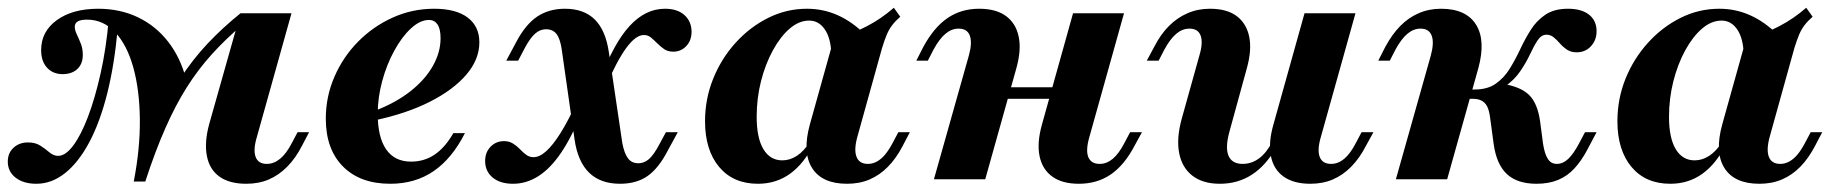

<svg xmlns="http://www.w3.org/2000/svg" viewBox="-47 -451 4611 483"><path d="M289.5 5.6Q305.6 -77.4 304.8 -151.2Q304 -225 288.3 -281.5Q272.6 -337.9 242.7 -369.8Q212.9 -401.6 171.8 -401.6Q141.1 -401.6 141.1 -383.9Q141.1 -375 146.4 -364.1Q151.6 -353.2 156.5 -340.7Q161.3 -328.2 161.3 -312.9Q161.3 -290.3 147.6 -277.4Q133.9 -264.5 110.5 -264.5Q86.3 -264.5 71.4 -280.6Q56.5 -296.8 56.5 -325Q56.5 -371.8 96 -400.4Q135.5 -429 200 -429Q254.8 -429 299.6 -407.7Q344.4 -386.3 375.4 -346.8Q406.5 -307.3 421 -252.4Q395.2 -205.6 377.4 -167.3Q359.7 -129 346 -88.7Q332.3 -48.4 318.5 5.6ZM44.4 11.3Q12.1 11.3 -7.7 -4Q-27.4 -19.4 -27.4 -44.4Q-27.4 -66.1 -12.9 -79.4Q1.6 -92.7 23.4 -92.7Q41.9 -92.7 54.4 -84.7Q66.9 -76.6 77.4 -67.7Q87.9 -58.9 99.2 -58.9Q117.7 -58.9 137.1 -84.7Q156.5 -110.5 174.2 -156.9Q191.9 -203.2 206 -266.1Q220.2 -329 226.6 -403.2L249.2 -380.6Q241.1 -289.5 223 -216.9Q204.8 -144.4 177.8 -93.5Q150.8 -42.7 116.9 -15.7Q83.1 11.3 44.4 11.3ZM289.5 5.6Q317.7 -77.4 346 -140.3Q374.2 -203.2 405.6 -252Q437.1 -300.8 474.6 -340.7Q512.1 -380.6 558.1 -417.7L562.9 -388.7Q520.2 -352.4 485.9 -314.5Q451.6 -276.6 423 -231.5Q394.4 -186.3 369 -128.6Q343.5 -71 318.5 5.6ZM572.6 11.3Q529.8 11.3 504.8 -6.9Q479.8 -25 473.4 -58.9Q466.9 -92.7 479 -137.9L558.1 -417.7H686.3L599.2 -106.5Q589.5 -74.2 596 -56.5Q602.4 -38.7 624.2 -38.7Q641.9 -38.7 657.7 -51.6Q673.4 -64.5 687.1 -91.1L701.6 -118.5H730.6L712.9 -84.7Q696.8 -53.2 675.8 -31.9Q654.8 -10.5 629.4 0.4Q604 11.3 572.6 11.3Z M934.7 11.3Q858.9 11.3 815.7 -32.3Q772.6 -75.8 772.6 -152.4Q772.6 -208.1 794.4 -258.1Q816.1 -308.1 854 -346.4Q891.9 -384.7 941.1 -406.9Q990.3 -429 1045.2 -429Q1100 -429 1129.4 -406.9Q1158.9 -384.7 1158.9 -344.4Q1158.9 -301.6 1126.2 -263.3Q1093.5 -225 1034.7 -195.2Q975.8 -165.3 896 -148.4L896.8 -172.6Q949.2 -192.7 985.9 -221.8Q1022.6 -250.8 1041.9 -285.1Q1061.3 -319.4 1061.3 -354.8Q1061.3 -378.2 1053.6 -389.5Q1046 -400.8 1032.3 -400.8Q1009.7 -400.8 986.7 -379.4Q963.7 -358.1 944.8 -323.4Q925.8 -288.7 914.5 -247.2Q903.2 -205.6 903.2 -164.5Q903.2 -105.6 924.6 -75Q946 -44.4 987.1 -44.4Q1020.2 -44.4 1046.4 -62.1Q1072.6 -79.8 1093.5 -116.1H1122.6Q1090.3 -52.4 1044 -20.6Q997.6 11.3 934.7 11.3Z M1512.9 11.3Q1463.7 11.3 1435.1 -16.5Q1406.5 -44.4 1398.4 -100L1366.1 -326.6Q1362.1 -354 1352.8 -365.7Q1343.5 -377.4 1326.6 -377.4Q1311.3 -377.4 1298.8 -366.1Q1286.3 -354.8 1273.4 -330.6L1256.5 -298.4H1226.6L1251.6 -345.2Q1275 -389.5 1304.4 -409.3Q1333.9 -429 1374.2 -429Q1421.8 -429 1449.2 -402Q1476.6 -375 1484.7 -319.4L1518.5 -91.1Q1523.4 -65.3 1532.7 -52.8Q1541.9 -40.3 1558.9 -40.3Q1573.4 -40.3 1585.5 -50.8Q1597.6 -61.3 1611.3 -87.1L1628.2 -118.5H1658.1L1633.1 -72.6Q1609.7 -27.4 1581.9 -8.1Q1554 11.3 1512.9 11.3ZM1243.5 11.3Q1211.3 11.3 1192.3 -4.4Q1173.4 -20.2 1173.4 -46Q1173.4 -67.7 1187.1 -81.9Q1200.8 -96 1221 -96Q1233.9 -96 1243.5 -89.9Q1253.2 -83.9 1260.9 -75.8Q1268.5 -67.7 1276.6 -61.7Q1284.7 -55.6 1295.2 -55.6Q1310.5 -55.6 1327.4 -71Q1344.4 -86.3 1363.7 -117.3Q1383.1 -148.4 1404.8 -196L1416.1 -168.5Q1391.9 -107.3 1364.9 -67.3Q1337.9 -27.4 1307.7 -8.1Q1277.4 11.3 1243.5 11.3ZM1475.8 -230.6 1463.7 -252.4Q1496.8 -341.9 1536.7 -385.5Q1576.6 -429 1625.8 -429Q1657.3 -429 1675 -412.9Q1692.7 -396.8 1692.7 -371Q1692.7 -349.2 1679.4 -335.1Q1666.1 -321 1646.8 -321Q1633.1 -321 1623.8 -327.4Q1614.5 -333.9 1606.5 -341.9Q1598.4 -350 1590.7 -356.5Q1583.1 -362.9 1572.6 -362.9Q1552.4 -362.9 1528.6 -330.6Q1504.8 -298.4 1475.8 -230.6Z M1859.7 11.3Q1797.6 11.3 1762.1 -31Q1726.6 -73.4 1726.6 -146Q1726.6 -202.4 1747.2 -253.2Q1767.7 -304 1803.6 -343.5Q1839.5 -383.1 1885.5 -406Q1931.5 -429 1983.1 -429Q2024.2 -429 2060.9 -412.5Q2097.6 -396 2129.8 -363.7L2044.4 -312.9Q2043.5 -354 2028.2 -376.6Q2012.9 -399.2 1988.7 -399.2Q1962.9 -399.2 1939.5 -379Q1916.1 -358.9 1897.2 -324.2Q1878.2 -289.5 1867.3 -246.4Q1856.5 -203.2 1856.5 -157.3Q1856.5 -104 1873.4 -75.8Q1890.3 -47.6 1921 -47.6Q1940.3 -47.6 1958.1 -59.3Q1975.8 -71 1991.1 -95.2L2000 -88.7Q1975.8 -39.5 1940.7 -14.1Q1905.6 11.3 1859.7 11.3ZM2083.9 11.3Q2021 11.3 1996 -28.2Q1971 -67.7 1990.3 -137.9L2050 -351.6Q2097.6 -366.1 2133.9 -385.1Q2170.2 -404 2201.6 -431.5L2217.7 -408.9Q2205.6 -398.4 2197.6 -387.9Q2189.5 -377.4 2183.9 -364.1Q2178.2 -350.8 2171.8 -329.8L2109.7 -106.5Q2100.8 -74.2 2107.7 -56.5Q2114.5 -38.7 2136.3 -38.7Q2148.4 -38.7 2159.3 -44.8Q2170.2 -50.8 2179.8 -62.5Q2189.5 -74.2 2198.4 -91.1L2212.9 -118.5H2241.9L2223.4 -83.1Q2207.3 -52.4 2186.7 -31.5Q2166.1 -10.5 2140.7 0.4Q2115.3 11.3 2083.9 11.3Z M2302.4 0 2390.3 -311.3Q2399.2 -343.5 2392.7 -361.3Q2386.3 -379 2364.5 -379Q2346.8 -379 2331.5 -366.1Q2316.1 -353.2 2301.6 -326.6L2287.1 -298.4H2258.1L2275.8 -333.1Q2302.4 -382.3 2336.7 -405.6Q2371 -429 2416.1 -429Q2458.9 -429 2483.9 -410.5Q2508.9 -391.9 2515.7 -358.5Q2522.6 -325 2509.7 -279L2431.5 0ZM2426.6 -202.4 2434.7 -231.5H2662.1L2654 -202.4ZM2666.9 11.3Q2625 11.3 2600 -6.9Q2575 -25 2568.1 -58.5Q2561.3 -91.9 2574.2 -137.9L2652.4 -417.7H2780.6L2693.5 -106.5Q2683.9 -73.4 2690.7 -56Q2697.6 -38.7 2719.4 -38.7Q2737.1 -38.7 2752.4 -51.6Q2767.7 -64.5 2781.5 -91.1L2796 -118.5H2825.8L2807.3 -84.7Q2781.5 -35.5 2747.2 -12.1Q2712.9 11.3 2666.9 11.3Z M3021.8 11.3Q2979 11.3 2952.8 -8.9Q2926.6 -29 2919.4 -65.7Q2912.1 -102.4 2925.8 -152.4L2970.2 -311.3Q2979.8 -343.5 2973.4 -361.3Q2966.9 -379 2945.2 -379Q2927.4 -379 2912.1 -366.1Q2896.8 -353.2 2882.3 -326.6L2867.7 -298.4H2837.9L2856.5 -333.1Q2872.6 -364.5 2893.5 -385.5Q2914.5 -406.5 2940.3 -417.7Q2966.1 -429 2996.8 -429Q3039.5 -429 3064.1 -410.5Q3088.7 -391.9 3095.6 -358.5Q3102.4 -325 3089.5 -279L3046.8 -123.4Q3034.7 -81.5 3043.1 -60.1Q3051.6 -38.7 3079 -38.7Q3101.6 -38.7 3120.6 -52.8Q3139.5 -66.9 3154 -95.2L3163.7 -80.6Q3137.9 -34.7 3102.4 -11.7Q3066.9 11.3 3021.8 11.3ZM3249.2 11.3Q3207.3 11.3 3181.9 -6.9Q3156.5 -25 3150 -58.9Q3143.5 -92.7 3156.5 -137.9L3234.7 -417.7H3362.9L3275.8 -106.5Q3266.1 -73.4 3273 -56Q3279.8 -38.7 3301.6 -38.7Q3319.4 -38.7 3334.7 -51.6Q3350 -64.5 3363.7 -91.1L3378.2 -118.5H3408.1L3389.5 -84.7Q3373.4 -53.2 3352.4 -31.9Q3331.5 -10.5 3306 0.4Q3280.6 11.3 3249.2 11.3Z M3818.5 11.3Q3770.2 11.3 3744 -12.9Q3717.7 -37.1 3710.5 -88.7L3701.6 -154.8Q3699.2 -173.4 3694 -183.5Q3688.7 -193.5 3679.8 -198Q3671 -202.4 3658.1 -202.4H3631.5L3636.3 -225.8H3662.1Q3695.2 -225.8 3716.1 -240.7Q3737.1 -255.6 3751.2 -278.6Q3765.3 -301.6 3777.4 -327.4Q3789.5 -353.2 3804 -376.2Q3818.5 -399.2 3840.7 -414.1Q3862.9 -429 3897.6 -429Q3931.5 -429 3950.4 -414.1Q3969.4 -399.2 3969.4 -372.6Q3969.4 -350 3955.2 -334.7Q3941.1 -319.4 3919.4 -319.4Q3904.8 -319.4 3894.8 -326.2Q3884.7 -333.1 3877 -341.9Q3869.4 -350.8 3861.3 -357.3Q3853.2 -363.7 3843.5 -363.7Q3830.6 -363.7 3821.4 -350Q3812.1 -336.3 3802.4 -315.3Q3792.7 -294.4 3777.4 -271.8Q3762.1 -249.2 3737.1 -232.3L3732.3 -240.3Q3778.2 -233.1 3799.6 -212.1Q3821 -191.1 3827.4 -145.2L3834.7 -89.5Q3838.7 -63.7 3846.8 -51.2Q3854.8 -38.7 3869.4 -38.7Q3884.7 -38.7 3898 -51.2Q3911.3 -63.7 3925.8 -91.1L3940.3 -118.5H3969.4L3946 -74.2Q3931.5 -46.8 3913.7 -27.4Q3896 -8.1 3872.6 1.6Q3849.2 11.3 3818.5 11.3ZM3464.5 0 3552.4 -311.3Q3561.3 -344.4 3554.4 -361.7Q3547.6 -379 3526.6 -379Q3508.9 -379 3493.5 -366.1Q3478.2 -353.2 3463.7 -326.6L3449.2 -298.4H3420.2L3437.9 -333.1Q3454.8 -364.5 3475.4 -385.5Q3496 -406.5 3521.8 -417.7Q3547.6 -429 3578.2 -429Q3641.1 -429 3666.1 -389.1Q3691.1 -349.2 3671.8 -279L3593.5 0Z M4154.8 11.3Q4092.7 11.3 4057.3 -31Q4021.8 -73.4 4021.8 -146Q4021.8 -202.4 4042.3 -253.2Q4062.9 -304 4098.8 -343.5Q4134.7 -383.1 4180.6 -406Q4226.6 -429 4278.2 -429Q4319.4 -429 4356 -412.5Q4392.7 -396 4425 -363.7L4339.5 -312.9Q4338.7 -354 4323.4 -376.6Q4308.1 -399.2 4283.9 -399.2Q4258.1 -399.2 4234.7 -379Q4211.3 -358.9 4192.3 -324.2Q4173.4 -289.5 4162.5 -246.4Q4151.6 -203.2 4151.6 -157.3Q4151.6 -104 4168.5 -75.8Q4185.5 -47.6 4216.1 -47.6Q4235.5 -47.6 4253.2 -59.3Q4271 -71 4286.3 -95.2L4295.2 -88.7Q4271 -39.5 4235.9 -14.1Q4200.8 11.3 4154.8 11.3ZM4379 11.3Q4316.1 11.3 4291.1 -28.2Q4266.1 -67.7 4285.5 -137.9L4345.2 -351.6Q4392.7 -366.1 4429 -385.1Q4465.3 -404 4496.8 -431.5L4512.9 -408.9Q4500.8 -398.4 4492.7 -387.9Q4484.7 -377.4 4479 -364.1Q4473.4 -350.8 4466.9 -329.8L4404.8 -106.5Q4396 -74.2 4402.8 -56.5Q4409.7 -38.7 4431.5 -38.7Q4443.5 -38.7 4454.4 -44.8Q4465.3 -50.8 4475 -62.5Q4484.7 -74.2 4493.5 -91.1L4508.1 -118.5H4537.1L4518.5 -83.1Q4502.4 -52.4 4481.9 -31.5Q4461.3 -10.5 4435.9 0.4Q4410.5 11.3 4379 11.3Z"/></svg>

Font: Playfair 5pt SemiExpanded Light ExtraBold
Style: Italic
Weight: 800
Italic angle: -15.6°
Version: Version 2.001;gftools[0.9.30]